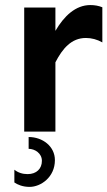

<svg xmlns="http://www.w3.org/2000/svg" viewBox="-20 -523 427 763"><path d="M386.7 -494.1C372.1 -500 356.4 -502.9 338.9 -502.9C280.3 -502.9 234.4 -459 200.2 -400.4V-493.2H76.2V0H200.2V-275.4C228.5 -330.1 263.7 -372.1 321.3 -372.1C343.8 -372.1 366.2 -366.2 386.7 -354.5ZM93.8 68.4C118.2 68.4 146.5 85.9 146.5 116.2C146.5 147.5 125 168.9 89.8 168.9C69.3 168.9 51.8 163.1 37.1 151.4V202.1C49.8 210.9 70.3 219.7 97.7 219.7C141.6 219.7 198.2 181.6 198.2 113.3C198.2 58.6 149.4 21.5 93.8 21.5Z"/></svg>

Font: Sen-gleads
Style: Bold
Weight: 700
Designer: Kosal Sen, Philatype
Foundry: Philatype
Version: Version 1.004; ttfautohint (v1.8.3)